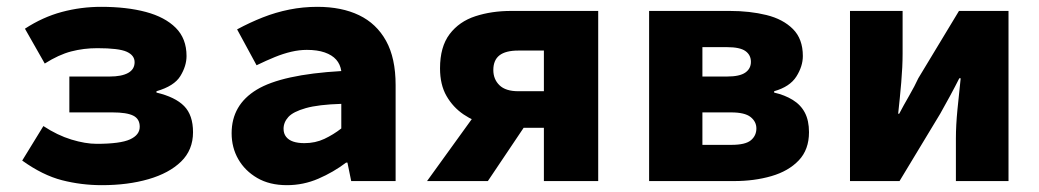

<svg xmlns="http://www.w3.org/2000/svg" viewBox="-20 -530 3040 562"><path d="M278 12Q218 12 161.5 -2.5Q105 -17 45 -60L107 -161Q148 -134 189 -121.5Q230 -109 263 -109Q332 -109 360.5 -122Q389 -135 389 -159Q389 -182 370 -191.5Q351 -201 309 -201H183V-306H301Q336 -306 355 -316.5Q374 -327 374 -348Q374 -368 351 -378.5Q328 -389 265 -389Q225 -389 188.5 -379.5Q152 -370 111 -344L53 -446Q105 -480 161 -495Q217 -510 276 -510Q351 -510 407 -495Q463 -480 494.5 -448.5Q526 -417 526 -366Q526 -337 508 -307.5Q490 -278 438 -263V-259Q493 -246 519 -219.5Q545 -193 545 -143Q545 -91 510 -57Q475 -23 414.5 -5.5Q354 12 278 12Z M820 12Q769 12 733 -9Q697 -30 677.5 -64Q658 -98 658 -140Q658 -223 731.5 -267.5Q805 -312 979 -322Q976 -342 964 -355.5Q952 -369 930.5 -376.5Q909 -384 878 -384Q856 -384 832.5 -378.5Q809 -373 784.5 -363Q760 -353 731 -339L674 -444Q711 -464 749 -479Q787 -494 827 -502Q867 -510 909 -510Q980 -510 1031 -485.5Q1082 -461 1110 -410.5Q1138 -360 1138 -281V0H1008L997 -54H993Q956 -26 912 -7Q868 12 820 12ZM871 -111Q903 -111 929.5 -123.5Q956 -136 979 -154V-226Q912 -224 875 -213.5Q838 -203 824 -187.5Q810 -172 810 -153Q810 -139 817.5 -129.5Q825 -120 838.5 -115.5Q852 -111 871 -111Z M1572 0V-156H1479Q1443 -156 1405.5 -165Q1368 -174 1337 -195Q1306 -216 1287 -249Q1268 -282 1268 -330Q1268 -393 1296 -430Q1324 -467 1371.5 -482.5Q1419 -498 1476 -498H1731V0ZM1497 -263H1572V-382H1497Q1460 -382 1442 -368Q1424 -354 1424 -325Q1424 -298 1442 -280.5Q1460 -263 1497 -263ZM1230 0 1404 -241 1541 -198 1408 0Z M1880 0V-498H2116Q2175 -498 2223.5 -486Q2272 -474 2301 -445Q2330 -416 2330 -366Q2330 -336 2311 -306Q2292 -276 2246 -263V-259Q2277 -252 2300.5 -237.5Q2324 -223 2336 -200Q2348 -177 2348 -143Q2348 -92 2318 -60.5Q2288 -29 2238 -14.5Q2188 0 2129 0ZM2036 -306H2108Q2145 -306 2161.5 -317.5Q2178 -329 2178 -349Q2178 -369 2162 -380.5Q2146 -392 2108 -392H2036ZM2036 -106H2121Q2162 -106 2178 -119.5Q2194 -133 2194 -154Q2194 -174 2177 -187.5Q2160 -201 2120 -201H2036Z M2468 0V-498H2622V-373Q2622 -335 2618 -288.5Q2614 -242 2609 -197H2612Q2624 -220 2641 -249.5Q2658 -279 2668 -301L2787 -498H2932V0H2778V-125Q2778 -163 2782.5 -209Q2787 -255 2792 -301H2788Q2777 -279 2760.5 -248.5Q2744 -218 2732 -197L2613 0Z"/></svg>

Font: Source Code Pro ExtraBold
Style: Regular
Weight: 800
Monospace: yes
Designer: Paul D. Hunt, Teo Tuominen
Foundry: Adobe Systems Incorporated
Version: Version 1.018;hotconv 1.0.116;makeotfexe 2.5.65601